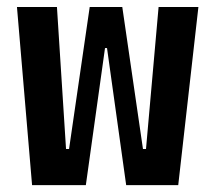

<svg xmlns="http://www.w3.org/2000/svg" viewBox="-20 -538 626 558"><path d="M346.7 0H498L556.6 -517.6H440.9L404.3 -105H395.5L335.4 -517.6H240.7L180.7 -105H171.9L145.5 -517.6H29.3L73.2 0H229.5L285.2 -398.4H291Z"/></svg>

Font: Cascadia Mono SemiBold
Style: Regular
Weight: 600
Monospace: yes
Designer: Aaron Bell
Foundry: Saja Typeworks
Version: Version 2404.023